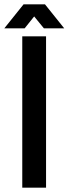

<svg xmlns="http://www.w3.org/2000/svg" viewBox="-63 -868 317 888"><path d="M40 -700H150V0H40ZM-43 -737 46 -848H145L234 -737H140L95 -792L51 -737Z"/></svg>

Font: BebasNeueW01-Regular
Style: Regular
Weight: 400
Designer: Ryoichi Tsunekawa
Foundry: Ryoichi Tsunekawa
Version: Version 1.30